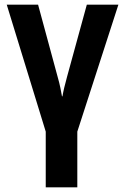

<svg xmlns="http://www.w3.org/2000/svg" viewBox="-20 -567 540 827"><path d="M177 240V0L9 -547H144L228 -237Q236 -209 240 -189Q244 -169 247 -152H249Q254 -183 269 -237L354 -547H490L313 0V240Z"/></svg>

Font: Noto Sans Mono ExtraCondensed
Style: Bold
Weight: 700
Width: 2
Designer: Monotype Design Team
Foundry: Monotype Imaging Inc.
Version: Version 2.014